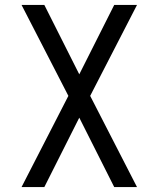

<svg xmlns="http://www.w3.org/2000/svg" viewBox="-20 -755 640 775"><path d="M67 0 256 -368 67 -735H159L300 -455L441 -735H533L344 -368L533 0H441L300 -280L159 0Z"/></svg>

Font: Zed Sans Extended
Style: Regular
Weight: 400
Width: 7
Designer: Belleve Invis
Foundry: Belleve Invis
Version: Version 1.0.0; ttfautohint (v1.8.4)